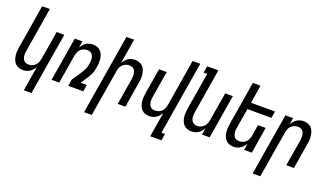

<svg xmlns="http://www.w3.org/2000/svg" viewBox="-83 -1331 3665 2141"><g transform="rotate(20 1750.0 -260.0)"><path d="M255 215 304 -79Q294 -61 279.5 -44Q265 -27 247 -15Q229 -3 208 2.5Q187 8 167 8Q141 8 116.5 -0.5Q92 -9 75.5 -26.5Q59 -44 50 -67.5Q41 -91 37.5 -116Q34 -141 36 -167.5Q38 -194 42 -221L127 -735H218L131 -207Q128 -192 127 -176.5Q126 -161 128 -146Q130 -131 135.5 -117Q141 -103 150.5 -92.5Q160 -82 175 -77Q190 -72 205 -72Q226 -72 247 -79.5Q268 -87 284 -103Q300 -119 308.5 -140Q317 -161 321 -182L377 -520H468L346 215Z M506 0 592 -520H683L670 -441Q680 -459 694 -476Q708 -493 726 -505Q744 -517 765 -522.5Q786 -528 806 -528Q832 -528 856 -519.5Q880 -511 897.5 -493.5Q915 -476 924 -452.5Q933 -429 936 -404Q939 -379 937.5 -352.5Q936 -326 931 -299Q928 -278 922 -257Q916 -236 906.5 -215.5Q897 -195 885 -175.5Q873 -156 859 -137L821 -80H895L882 0H704L717 -80L786 -182Q795 -197 804.5 -212.5Q814 -228 822 -244Q830 -260 834.5 -277Q839 -294 842 -311V-312Q845 -328 846 -343.5Q847 -359 845 -374Q843 -389 838 -403Q833 -417 823 -427.5Q813 -438 798.5 -443Q784 -448 769 -448Q748 -448 726.5 -440.5Q705 -433 689 -417Q673 -401 664.5 -380Q656 -359 653 -338L597 0Z M970 215 1127 -735H1218L1170 -441Q1180 -459 1194 -476Q1208 -493 1226 -505Q1244 -517 1265 -522.5Q1286 -528 1306 -528Q1332 -528 1356.5 -519.5Q1381 -511 1398 -493.5Q1415 -476 1424 -452.5Q1433 -429 1436 -404Q1439 -379 1437.5 -352.5Q1436 -326 1431 -299L1382 0H1291L1343 -313Q1345 -328 1346 -343.5Q1347 -359 1345 -374Q1343 -389 1338 -403Q1333 -417 1323 -427.5Q1313 -438 1298.5 -443Q1284 -448 1269 -448Q1248 -448 1226.5 -440.5Q1205 -433 1189 -417Q1173 -401 1164.5 -380Q1156 -359 1153 -338L1061 215Z M1755 215 1804 -79Q1794 -61 1779.5 -44Q1765 -27 1747 -15Q1729 -3 1708 2.5Q1687 8 1667 8Q1641 8 1616.5 -0.5Q1592 -9 1575.5 -26.5Q1559 -44 1550 -67.5Q1541 -91 1537.5 -116Q1534 -141 1536 -167.5Q1538 -194 1542 -221L1592 -520H1683L1631 -207Q1628 -192 1627 -176.5Q1626 -161 1628 -146Q1630 -131 1635.5 -117Q1641 -103 1650.5 -92.5Q1660 -82 1675 -77Q1690 -72 1705 -72Q1726 -72 1747 -79.5Q1768 -87 1784 -103Q1800 -119 1808.5 -140Q1817 -161 1821 -182L1912 -735H2003L1859 135H1901L1888 215Z M2167 8Q2141 8 2116.5 -0.5Q2092 -9 2075.5 -26.5Q2059 -44 2050 -67.5Q2041 -91 2037.5 -116Q2034 -141 2036 -167.5Q2038 -194 2042 -221L2114 -655H2072L2085 -735H2218L2131 -207Q2128 -192 2127 -176.5Q2126 -161 2128 -146Q2130 -131 2135.5 -117Q2141 -103 2150.5 -92.5Q2160 -82 2175 -77Q2190 -72 2205 -72Q2226 -72 2247 -79.5Q2268 -87 2284 -103Q2300 -119 2308.5 -140Q2317 -161 2321 -182L2377 -520H2468L2382 0H2291L2304 -79Q2294 -61 2279.5 -44Q2265 -27 2247 -15Q2229 -3 2208 2.5Q2187 8 2167 8Z M2667 8Q2641 8 2616.5 -0.5Q2592 -9 2575.5 -26.5Q2559 -44 2550 -67.5Q2541 -91 2537.5 -116Q2534 -141 2536 -167.5Q2538 -194 2542 -221L2627 -735H2718L2683 -520H2968L2955 -440H2670L2631 -207Q2628 -192 2627 -176.5Q2626 -161 2628 -146Q2630 -131 2635.5 -117Q2641 -103 2650.5 -92.5Q2660 -82 2675 -77Q2690 -72 2705 -72Q2726 -72 2747 -79.5Q2768 -87 2784 -103Q2800 -119 2808.5 -140Q2817 -161 2821 -182L2842 -312H2933L2882 0H2791L2804 -79Q2794 -61 2779.5 -44Q2765 -27 2747 -15Q2729 -3 2708 2.5Q2687 8 2667 8Z M2970 215 3092 -520H3183L3170 -441Q3180 -459 3194 -476Q3208 -493 3226 -505Q3244 -517 3265 -522.5Q3286 -528 3306 -528Q3332 -528 3356.5 -519.5Q3381 -511 3398 -493.5Q3415 -476 3424 -452.5Q3433 -429 3436 -404Q3439 -379 3437.5 -352.5Q3436 -326 3431 -299L3382 0H3291L3343 -313Q3345 -328 3346 -343.5Q3347 -359 3345 -374Q3343 -389 3338 -403Q3333 -417 3323 -427.5Q3313 -438 3298.5 -443Q3284 -448 3269 -448Q3248 -448 3226.5 -440.5Q3205 -433 3189 -417Q3173 -401 3164.5 -380Q3156 -359 3153 -338L3061 215Z"/></g></svg>

Font: Iosevka Term Curly Medium
Style: Italic
Weight: 500
Italic angle: -9°
Designer: Belleve Invis
Foundry: Belleve Invis
Version: Version 32.3.0